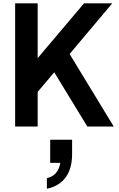

<svg xmlns="http://www.w3.org/2000/svg" viewBox="-20 -765 719 1161"><path d="M71.5 -745H207.8V-356.5L171 -370L488.2 -745H658.8L362.2 -392.5L370 -489.2L667.8 0H508L308 -328L207.8 -209.2V0H71.5ZM344.5 220H283.5V80H416V166.2Q416 253.8 377.5 307.1Q339 360.5 263.5 376.2V312.5Q298 304.5 318.4 280.9Q338.8 257.2 344.5 220Z"/></svg>

Font: Trafiko Sans Variable
Style: Regular
Weight: 400
Designer: Gumpita Rahayu / Trafiko
Foundry: Tokotype / Trafiko
Version: Version 0.001;FEAKit 1.0